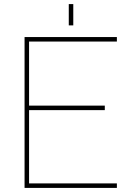

<svg xmlns="http://www.w3.org/2000/svg" viewBox="-20 -918 646 938"><path d="M316 -794V-898H338V-794ZM100 0V-737H551V-715H122V-402H492V-380H122V-22H551V0Z"/></svg>

Font: Tomorrow Thin
Style: Regular
Weight: 250
Designer: Tony de Marco, Monica Rizzolli
Foundry: Just in Type
Version: Version 2.002